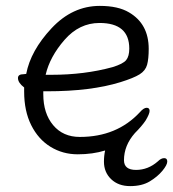

<svg xmlns="http://www.w3.org/2000/svg" viewBox="-20 -506 588 652"><path d="M155 -252Q267 -252 362 -278Q398 -289 408.5 -302Q419 -315 419 -341Q419 -428 318 -428Q249 -428 199 -370.5Q149 -313 135 -252ZM337 5Q295 18 244 18Q193 18 151.5 -7.5Q110 -33 86 -81Q62 -129 62 -195V-209Q41 -225 41 -241Q41 -254 60 -254L69 -255Q84 -334 155 -410Q226 -486 319 -486Q381 -486 418 -464Q485 -425 485 -340Q485 -306 479.5 -286Q474 -266 454 -253.5Q434 -241 389 -227Q289 -196 140 -196H127V-186Q127 -121 160.5 -81Q194 -41 251 -41Q377 -41 455 -125Q468 -140 478 -140Q488 -140 488 -129.5Q488 -119 474 -96Q461 -77 438 -54Q401 -12 401 38Q401 71 442 71Q483 71 516 42Q527 31 537.5 31Q548 31 548 42.5Q548 54 531.5 74Q515 94 488.5 110Q462 126 422 126Q382 126 357.5 102.5Q333 79 333 43Q333 23 337 5Z"/></svg>

Font: LXGW WenKai
Style: Regular
Weight: 400
Designer: LXGW / Fontworks Inc.
Foundry: LXGW / Fontworks Inc.
Version: Version 1.520; June 14, 2025